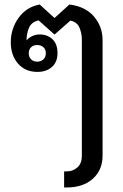

<svg xmlns="http://www.w3.org/2000/svg" viewBox="-20 -577 545 851"><path d="M276.4 182.6Q302.7 182.6 322.8 165.3Q342.8 147.9 342.8 112.3V-400.9Q342.8 -428.7 332.5 -453.9Q322.3 -479 292 -485.8L221.7 -423.8L150.9 -486.8Q119.1 -479 108.4 -453.6Q97.7 -428.2 97.7 -397.9Q106.9 -409.2 122.3 -416.7Q137.7 -424.3 155.8 -424.3Q189.9 -424.3 212.4 -403.3Q234.9 -382.3 234.9 -341.3Q234.9 -302.2 210.2 -280.3Q185.5 -258.3 146 -258.3Q92.3 -258.3 60.1 -294.9Q27.8 -331.5 27.8 -389.2Q27.8 -449.7 62.3 -497.8Q96.7 -545.9 155.8 -557.1L221.7 -497.1L287.6 -557.1Q359.4 -547.9 397 -503.2Q434.6 -458.5 434.6 -399.9V112.3Q434.6 176.8 391.4 215.3Q348.1 253.9 276.4 253.9H264.2V182.6ZM183.1 -341.3Q183.1 -357.9 172.4 -367.7Q161.6 -377.4 144.5 -377.4Q128.4 -377.4 117.9 -367.7Q107.4 -357.9 107.4 -341.3Q107.4 -324.2 117.9 -314Q128.4 -303.7 144.5 -303.7Q161.6 -303.7 172.4 -314Q183.1 -324.2 183.1 -341.3Z"/></svg>

Font: Roboto Web
Style: Regular
Weight: 400
Designer: Google
Version: Version 1.200310; 2013